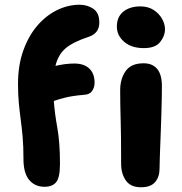

<svg xmlns="http://www.w3.org/2000/svg" viewBox="-20 -780 768 810"><path d="M168 8Q127 8 103 -21Q79 -50 79 -109Q79 -163 75.5 -202Q72 -241 67.5 -274.5Q63 -308 59.5 -344Q56 -380 56 -427Q56 -503 77.5 -564.5Q99 -626 135.5 -669.5Q172 -713 219 -736.5Q266 -760 316 -760Q348 -760 373.5 -743Q399 -726 399 -685Q399 -640 355 -625Q288 -603 256.5 -576Q225 -549 214 -502Q256 -512 294 -512Q334 -512 356.5 -491Q379 -470 379 -431Q379 -411 368.5 -396Q358 -381 334 -380Q287 -376 256.5 -368.5Q226 -361 207 -354Q211 -301 222 -240Q233 -179 233 -89Q233 -31 217 -11.5Q201 8 168 8ZM587 -577Q535 -577 504 -603.5Q473 -630 473 -668Q473 -709 500.5 -731Q528 -753 572 -753Q605 -753 628 -738Q651 -723 663.5 -701Q676 -679 676 -657Q676 -628 655.5 -602.5Q635 -577 587 -577ZM575 10Q531 10 511 -18.5Q491 -47 491 -89Q491 -154 490.5 -198.5Q490 -243 489 -276Q488 -309 487.5 -338Q487 -367 487 -400Q487 -447 510 -480Q533 -513 586 -513Q622 -513 642 -490.5Q662 -468 663 -421Q663 -401 662.5 -366Q662 -331 660.5 -288.5Q659 -246 657.5 -203.5Q656 -161 654.5 -125Q653 -89 653 -67Q653 -34 634.5 -12Q616 10 575 10Z"/></svg>

Font: Shantell Sans Normal
Style: Bold
Weight: 700
Designer: Stephen Nixon, Anya Danilova, Shantell Martin
Foundry: Arrow Type
Version: Version 1.009;[a7da0bfa3]